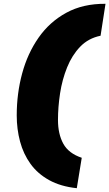

<svg xmlns="http://www.w3.org/2000/svg" viewBox="-20 -770 575 1010"><path d="M68 -163Q68 -278 96.5 -383.5Q125 -489 183 -572Q241 -655 329 -703Q417 -751 535 -750L509 -582Q445 -569 402 -524.5Q359 -480 333 -415.5Q307 -351 296 -279Q285 -207 285 -139Q285 -65 313 -14Q341 37 410 60L384 220Q299 211 238.5 177.5Q178 144 140.5 92Q103 40 85.5 -25.5Q68 -91 68 -163Z"/></svg>

Font: Georama ExtraExtended Black
Style: Italic
Weight: 900
Width: 8
Italic angle: -9°
Designer: Jean-Baptiste Levee
Foundry: Production Type
Version: Version 1.000